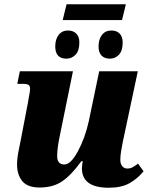

<svg xmlns="http://www.w3.org/2000/svg" viewBox="-20 -870 707 900"><path d="M364 -81Q364 -94 368 -114H361Q315 -50 272 -20.5Q229 9 166 9Q109 9 84.5 -21Q60 -51 60 -99Q60 -129 68 -167Q76 -205 77 -212L111 -389L115 -413Q121 -442 121 -453Q121 -467 114 -472Q107 -477 85 -477H61L73 -536H322L261 -237Q248 -177 248 -138Q248 -99 282 -99Q312 -99 345.5 -161.5Q379 -224 396 -301L445 -536H626L555 -202Q551 -181 547.5 -160Q544 -139 544 -120Q544 -102 553 -91Q562 -80 577 -80Q590 -80 600.5 -85.5Q611 -91 627 -103L653 -67Q624 -32 586.5 -11Q549 10 490 10Q364 10 364 -81ZM292 -850H570L552 -776H274ZM239 -652Q239 -686 255 -706.5Q271 -727 299 -727Q323 -727 337.5 -712.5Q352 -698 352 -671Q352 -632 334 -613.5Q316 -595 292 -595Q239 -595 239 -652ZM442 -652Q442 -686 458 -706.5Q474 -727 502 -727Q527 -727 541 -712.5Q555 -698 555 -671Q555 -632 537.5 -613.5Q520 -595 495 -595Q470 -595 456 -609.5Q442 -624 442 -652Z"/></svg>

Font: Noto Serif NarrowBlack
Style: Italic
Weight: 900
Width: 4
Italic angle: -12°
Designer: Monotype Design Team
Foundry: Monotype Imaging Inc.
Version: Version 1.001